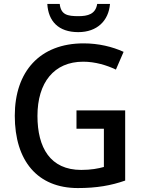

<svg xmlns="http://www.w3.org/2000/svg" viewBox="-20 -944 725 974"><path d="M538 -924H473C465 -872 425 -862 378 -862C322 -862 289 -869 283 -924H220C225 -837 276 -781 377 -781C473 -781 531 -839 538 -924ZM368 -384V-291H507V-97C478 -89 442 -82 392 -82C235 -82 170 -195 170 -356C170 -525 254 -631 402 -631C463 -631 522 -613 568 -591L607 -681C550 -707 480 -724 404 -724C182 -724 55 -581 55 -357C55 -127 171 10 375 10C470 10 544 -3 615 -28V-384Z"/></svg>

Font: Noto Sans Thai Medium
Style: Regular
Weight: 500
Designer: Monotype Design Team
Foundry: Monotype Imaging Inc.
Version: Version 1.901